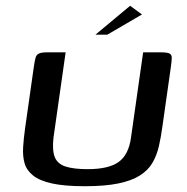

<svg xmlns="http://www.w3.org/2000/svg" viewBox="-20 -641 648 664"><path d="M542 -206Q537 -168 529.5 -135.5Q522 -103 507 -77.5Q492 -52 463.5 -34Q435 -16 389 -6.5Q343 3 273 3Q203 3 160 -6.5Q117 -16 94.5 -34Q72 -52 65 -76.5Q58 -101 60 -132.5Q62 -164 67 -199L97 -410Q100 -431 103 -441.5Q106 -452 115 -456Q124 -460 143 -460H207L165 -165Q160 -121 169.5 -97.5Q179 -74 207 -65Q235 -56 283 -56Q356 -56 390.5 -81Q425 -106 433 -165L475 -460H537Q558 -460 566 -456Q574 -452 574 -441.5Q574 -431 571 -410ZM310 -521 430 -621 471 -591 351 -521Z"/></svg>

Font: Genos Thin Medium
Style: Italic
Weight: 500
Italic angle: -8°
Version: Version 1.010